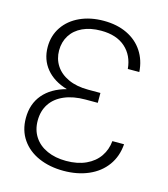

<svg xmlns="http://www.w3.org/2000/svg" viewBox="-109 -802 785 898"><g transform="rotate(15 283.5 -353.5)"><path d="M198.2 -363.3Q132.3 -382.8 96.4 -426.5Q60.5 -470.2 60.5 -531.2Q60.5 -585.9 89.1 -628.2Q117.7 -670.4 168.2 -693.6Q218.8 -716.8 283.2 -716.8Q347.7 -716.8 396.5 -693.4Q445.3 -669.9 473.1 -627.4Q501 -585 504.9 -528.3H449.2Q443.4 -592.8 400.4 -630.9Q357.4 -668.9 283.2 -668.9Q231.4 -668.9 193.8 -651.4Q156.2 -633.8 136.2 -602.1Q116.2 -570.3 116.2 -529.3Q116.2 -488.3 137.2 -456.1Q158.2 -423.8 198.5 -405.3Q238.8 -386.7 294.9 -386.7H354.5V-338.9H294.9Q235.8 -338.9 192.9 -320.3Q149.9 -301.8 127.2 -267.6Q104.5 -233.4 104.5 -186.5Q104.5 -141.1 126.5 -107.7Q148.4 -74.2 188.5 -56.2Q228.5 -38.1 281.2 -38.1Q336.4 -38.1 377 -56.9Q417.5 -75.7 440.2 -108.6Q462.9 -141.6 466.8 -183.6H523.4Q519 -124 487.3 -80.3Q455.6 -36.6 402.1 -13.4Q348.6 9.8 281.2 9.8Q213.9 9.8 160.9 -13.4Q107.9 -36.6 77.9 -80.3Q47.9 -124 47.9 -183.6Q47.9 -252 86.9 -298.1Q126 -344.2 198.2 -363.3Z"/></g></svg>

Font: Pretendard ExtraLight
Style: Regular
Weight: 200
Designer: Base glyphs from Inter by Rasmus Andersson; Hangeul glyphs from Noto Sans CJK(Source Han Sans) by Jang Soo-young and Kan
Foundry: Kil Hyung-jin
Version: Version 1.309